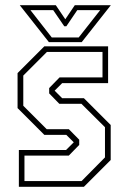

<svg xmlns="http://www.w3.org/2000/svg" viewBox="-20 -718 493 738"><path d="M52.5 0V-141.5H234L263.5 -171L235 -199.5H150.5L47.5 -302.5V-437L150.5 -540H395.5V-398.5H219L190 -369.5L219 -340.5H302.5L405.5 -237.5V-103L302.5 0ZM74 -22H293.5L383.5 -113V-229L293 -319H208L169 -359V-379.5L209 -420.5H374V-518.5H160.5L69.5 -427.5V-311.5L159.5 -221.5H244.5L284.5 -181V-161L244.5 -120H74ZM168 -556 56 -698H194.5L231 -644L267.5 -698H406L294 -556ZM179 -574H282.5L365 -679H277L235 -617H227L184.5 -679H97Z"/></svg>

Font: Tourney Condensed ExtraLight
Style: Regular
Weight: 200
Width: 3
Designer: Tyler Finck
Foundry: Etcetera Type Co
Version: Version 1.010; ttfautohint (v1.8.3)